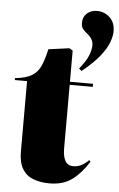

<svg xmlns="http://www.w3.org/2000/svg" viewBox="-61 -945 622 1001"><g transform="rotate(5 250.5 -444.5)"><path d="M236 14Q189 14 152 0Q115 -14 94.5 -47.5Q74 -81 74 -138V-507H10V-517Q68 -523 98.5 -542Q129 -561 144 -596Q159 -631 170 -682L279 -697L297 -686V-523H418V-507H297V-173Q297 -133 310 -109.5Q323 -86 352 -86Q375 -86 394.5 -96Q414 -106 433 -125L440 -117Q402 -56 355 -21Q308 14 236 14ZM352.1 -584.3 338.4 -596Q375.6 -642 386.3 -671.9Q397.1 -701.7 397.1 -723.3Q397.1 -756.5 361.9 -783Q352.1 -790.8 342.3 -802Q332.5 -813.3 332.5 -834.8Q332.5 -866.1 353.5 -884.7Q374.6 -903.3 404.9 -903.3Q445 -903.3 472.9 -876.9Q500.8 -850.5 500.8 -804.5Q500.8 -780 488.6 -746.8Q476.4 -713.5 444.1 -672.9Q411.8 -632.3 352.1 -584.3Z"/></g></svg>

Font: Literata 72pt Black
Style: Regular
Weight: 900
Designer: Latin by Veronika Burian and Jose Scaglione. Greek by Irene Vlachou. Cyrillic by Vera Evstafieva.
Foundry: TypeTogether
Version: Version 3.002